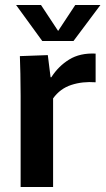

<svg xmlns="http://www.w3.org/2000/svg" viewBox="-20 -743 420 763"><path d="M62 0V-362Q62 -413 61 -450Q60 -487 59 -520L170 -524L181 -436H184Q212 -480 255 -506.5Q298 -533 360 -530V-416Q308 -420 263.5 -405.5Q219 -391 191 -352V0ZM148 -580 44 -723H143L211 -620L279 -723H379L272 -580Z"/></svg>

Font: Murecho Medium
Style: Regular
Weight: 500
Designer: Neil Summerour
Foundry: Positype
Version: Version 1.010; ttfautohint (v1.8.3)